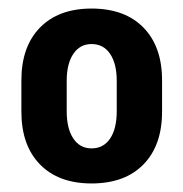

<svg xmlns="http://www.w3.org/2000/svg" viewBox="-20 -750 428 449"><path d="M359 -489Q359 -410 315.5 -365.5Q272 -321 194 -321Q117 -321 73.5 -365.5Q30 -410 30 -489V-562Q30 -641 73.5 -685.5Q117 -730 194 -730Q272 -730 315.5 -685.5Q359 -641 359 -562ZM253 -561Q253 -601 237.5 -624Q222 -647 194 -647Q167 -647 151.5 -624Q136 -601 136 -561V-490Q136 -449 151.5 -426Q167 -403 194 -403Q222 -403 237.5 -426Q253 -449 253 -490Z"/></svg>

Font: Akshar SemiBold
Style: Regular
Weight: 600
Designer: Tall Chai
Foundry: Tall Chai
Version: Version 1.000